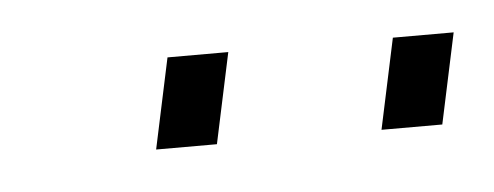

<svg xmlns="http://www.w3.org/2000/svg" viewBox="-24 -719 332 129"><g transform="rotate(-5 142.0 -654.5)"><path d="M230 -624 243 -685H284L271 -624ZM78 -624 91 -685H132L119 -624Z"/></g></svg>

Font: Saira ExtraCondensed Thin
Style: Italic
Weight: 250
Width: 2
Italic angle: -12°
Designer: Hector Gatti with collaboration of the Omnibus-Type team
Foundry: Omnibus-Type
Version: Version 1.101